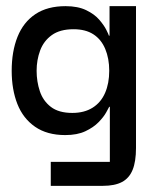

<svg xmlns="http://www.w3.org/2000/svg" viewBox="-20 -429 505 624"><path d="M145 175V97H337V-82H335Q333 -78 325 -63.5Q317 -49 300.5 -32Q284 -15 257.5 -2.5Q231 10 192 10Q133 10 94 -17Q55 -44 36.5 -91Q18 -138 18 -199Q18 -262 37 -309.5Q56 -357 95 -383Q134 -409 193 -409Q233 -409 260 -396Q287 -383 302.5 -365Q318 -347 325.5 -332Q333 -317 334 -313H336V-409H422V52Q422 96 411 123Q400 150 376.5 162.5Q353 175 314 175ZM215 -62Q254 -62 281 -79Q308 -96 321.5 -127Q335 -158 335 -199Q335 -239 322 -270Q309 -301 283.5 -317.5Q258 -334 219 -334Q175 -334 148.5 -315Q122 -296 110.5 -265Q99 -234 99 -199Q99 -164 109.5 -132.5Q120 -101 145.5 -81.5Q171 -62 215 -62Z"/></svg>

Font: Darker Grotesque SemiBold
Style: Regular
Weight: 600
Designer: Gabriel Lam
Foundry: TypeRant
Version: Version 1.000;gftools[0.9.28]